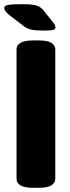

<svg xmlns="http://www.w3.org/2000/svg" viewBox="-30 -895 333 917"><path d="M129 2Q87 2 68 -9.5Q49 -21 49 -41V-659Q49 -679 68 -690.5Q87 -702 129 -702H154Q196 -702 215 -690.5Q234 -679 234 -659V-41Q234 -21 215 -9.5Q196 2 154 2ZM180 -749Q139 -749 119.5 -753.5Q100 -758 85 -769L17 -821Q1 -834 -4.5 -842.5Q-10 -851 -10 -857Q-10 -868 9 -871.5Q28 -875 76 -875Q124 -875 144.5 -868.5Q165 -862 178 -845L222 -790Q231 -780 233 -773.5Q235 -767 235 -763Q235 -757 225.5 -753Q216 -749 180 -749Z"/></svg>

Font: Asap Black
Style: Regular
Weight: 900
Designer: Pablo Cosgaya
Foundry: Omnibus-Type
Version: Version 3.001; ttfautohint (v1.8.4.7-5d5b)